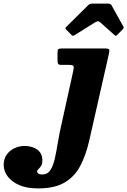

<svg xmlns="http://www.w3.org/2000/svg" viewBox="-262 -790 709 1070"><path d="M344.5 -488 234.5 -3Q216 76.5 184.8 135.5Q153.5 194.5 98 227.2Q42.5 260 -49.5 260Q-113.5 260 -156 241Q-198.5 222 -220 192Q-241.5 162 -241.5 129Q-241.5 95.5 -224.8 72Q-208 48.5 -181.2 36Q-154.5 23.5 -126 23.5Q-81.5 23.5 -53.8 44.2Q-26 65 -26 103Q-26 124.5 -33.2 135.2Q-40.5 146 -47.8 152.2Q-55 158.5 -55 166.5Q-55 172.5 -48.2 177.5Q-41.5 182.5 -26.5 182.5Q2 182.5 17.8 159.5Q33.5 136.5 42.8 96.8Q52 57 60.2 5.5Q68.5 -46 82 -103.5L147 -398.5Q151 -416.5 146.8 -422.5Q142.5 -428.5 119 -428.5H80Q65 -428.5 61.8 -434.2Q58.5 -440 58.5 -454V-493.5Q58.5 -510.5 62.5 -515.2Q66.5 -520 83 -520H317.5Q344 -520 346.5 -513.8Q349 -507.5 344.5 -488ZM135 -596.5 106.5 -625.5Q101.5 -631 102.2 -633.5Q103 -636 109 -642L230 -761.5Q236 -767.5 241.8 -768.8Q247.5 -770 258.5 -770H337.5Q354 -770 359 -761.5L425.5 -642Q430 -635 421.5 -626L391.5 -596Q385 -589.5 382.8 -590.2Q380.5 -591 375 -595.5L295.5 -666.5Q285 -676 270.5 -667L152.5 -593.5Q145.5 -589.5 142.2 -591Q139 -592.5 135 -596.5Z"/></svg>

Font: Besley* Heavy
Style: Italic
Weight: 800
Italic angle: -13°
Designer: Owen Earl
Foundry: indestructible type*
Version: Version 3.000; ttfautohint (v1.8.3)